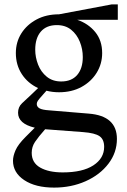

<svg xmlns="http://www.w3.org/2000/svg" viewBox="-20 -595 575 872"><path d="M248 -176Q218 -176 191 -183L175 -165Q157 -145 152 -137.5Q147 -130 147 -123Q147 -110 159.5 -103Q172 -96 202 -94L383 -79Q511 -69 511 36Q511 98 472.5 148.5Q434 199 369 228Q304 257 226 257Q141 257 90 223Q39 189 39 135Q39 114 50.5 87.5Q62 61 96 27L138 -15Q62 -33 62 -83Q62 -109 80 -126Q98 -143 126 -169L153 -195Q106 -217 79 -258.5Q52 -300 52 -354Q52 -404 77 -443.5Q102 -483 146 -506.5Q190 -530 248 -530L487 -575H515V-505H331Q381 -488 412.5 -449.5Q444 -411 444 -354Q444 -305 419 -264.5Q394 -224 350 -200Q306 -176 248 -176ZM258 -225Q305 -225 330.5 -254.5Q356 -284 356 -336Q356 -372 342.5 -405.5Q329 -439 303 -460Q277 -481 238 -481Q191 -481 165.5 -451.5Q140 -422 140 -369Q140 -335 153 -301.5Q166 -268 192.5 -246.5Q219 -225 258 -225ZM124 99Q124 144 162.5 166Q201 188 265 188Q355 188 404 156Q453 124 453 72Q453 38 432 23.5Q411 9 358 5L185 -8Q154 27 139 49.5Q124 72 124 99Z"/></svg>

Font: Hedvig Letters Serif 12pt
Style: Regular
Weight: 400
Designer: Alexander Örn & Tor Weibull
Foundry: Kanon Foundry
Version: Version 1.000; ttfautohint (v1.8.4.7-5d5b)